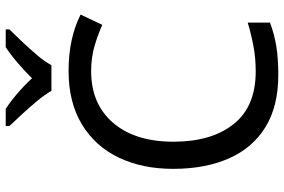

<svg xmlns="http://www.w3.org/2000/svg" viewBox="-181 -803 994 672"><g transform="rotate(-90 316.0 -467.0)"><path d="M403 -645Q288 -645 222 -568Q156 -491 156 -357Q156 -224 217.5 -146.5Q279 -69 402 -69Q449 -69 491 -77Q533 -85 573 -97V-19Q533 -4 490.5 3Q448 10 389 10Q280 10 207 -35Q134 -80 97.5 -163Q61 -246 61 -358Q61 -466 100.5 -548.5Q140 -631 217 -677.5Q294 -724 404 -724Q517 -724 601 -682L565 -606Q532 -621 491.5 -633Q451 -645 403 -645ZM334 -784Q321 -807 299 -833.5Q277 -860 253 -886Q229 -912 211 -931V-944H271Q297 -927 325 -903Q353 -879 378 -852Q405 -879 433 -903Q461 -927 487 -944H549V-931Q530 -912 505.5 -886Q481 -860 458.5 -833.5Q436 -807 424 -784Z"/></g></svg>

Font: Noto Sans Avestan
Style: Regular
Weight: 400
Designer: Monotype Design Team
Foundry: Monotype Imaging Inc.
Version: Version 2.003; ttfautohint (v1.8.4.7-5d5b)